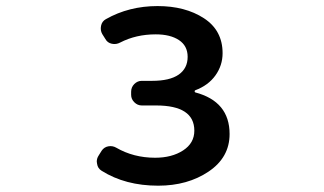

<svg xmlns="http://www.w3.org/2000/svg" viewBox="-20 -584 1040 617"><path d="M488.3 12.7Q382.8 12.7 306.6 -35.2Q293.9 -43 292 -57.6Q291 -61.5 291 -64.5Q291 -75.2 296.9 -84L306.6 -99.6Q314.5 -111.3 328.1 -113.8Q341.8 -116.2 353.5 -109.4Q409.2 -77.1 478.5 -77.1Q532.2 -77.1 568.4 -100.6Q604.5 -124 604.5 -164.1Q604.5 -245.1 481.4 -245.1H435.5Q421.9 -245.1 411.6 -255.4Q401.4 -265.6 401.4 -279.3V-289.1Q401.4 -303.7 411.6 -314Q421.9 -324.2 435.5 -324.2H468.8Q525.4 -324.2 554.2 -344.2Q583 -364.3 583 -401.4Q583 -436.5 555.2 -455.1Q527.3 -473.6 480.5 -473.6Q417 -473.6 366.2 -447.3Q353.5 -440.4 339.4 -443.4Q325.2 -446.3 318.4 -459L308.6 -474.6Q301.8 -486.3 304.7 -501Q307.6 -515.6 320.3 -522.5Q394.5 -564.5 486.3 -564.5Q575.2 -564.5 635.3 -525.4Q695.3 -486.3 695.3 -413.1Q695.3 -374 672.4 -341.8Q649.4 -309.6 607.4 -293.9Q605.5 -293 605.5 -290.5Q605.5 -288.1 607.4 -287.1Q717.8 -257.8 717.8 -153.3Q717.8 -78.1 650.4 -32.7Q583 12.7 488.3 12.7Z"/></svg>

Font: Gen Jyuu Gothic L Monospace Medium
Style: Regular
Weight: 500
Designer: [Source Han Sans]
Ryoko NISHIZUKA  (kana & ideographs); Paul D. Hunt (Latin, Greek & Cyrillic); Wenlong ZHANG  (bopomofo
Version: Version 1.002.20150607